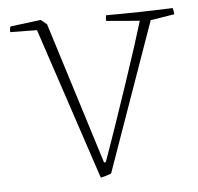

<svg xmlns="http://www.w3.org/2000/svg" viewBox="-41 -497 561 545"><g transform="rotate(-5 239.5 -224.0)"><path d="M225 7 81 -426 5 -427Q4 -436 7 -443L94 -454L111 -440L238 -35L243 -36Q261 -86 280.5 -143Q300 -200 318.5 -255Q337 -310 351.5 -355Q366 -400 374 -427L279 -435Q278 -444 280 -451Q325 -451 374.5 -452Q424 -453 470 -455Q473 -446 473 -437L405 -426L255 -2Q250 0 240 3Q230 6 225 7Z"/></g></svg>

Font: Labrada ExtraLight
Style: Regular
Weight: 200
Designer: Mercedes Jáuregui
Foundry: Omnibus-Type Team
Version: Version 1.000; ttfautohint (v1.8.4.7-5d5b)